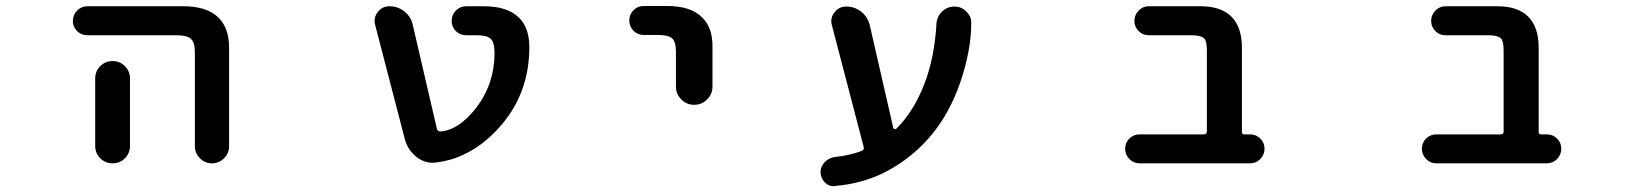

<svg xmlns="http://www.w3.org/2000/svg" viewBox="-20 -569 5540 647"><path d="M636.7 -76.2V-393.6Q636.7 -425.8 623.5 -438Q610.4 -450.2 575.2 -450.2H274.4Q253.9 -450.2 239.7 -464.4Q225.6 -478.5 225.6 -498.5Q225.6 -518.6 239.7 -533.2Q253.9 -547.9 274.4 -547.9H598.6Q673.8 -547.9 712.9 -512.7Q752 -477.5 752 -408.2V-76.2Q752 -52.7 734.9 -35.6Q717.8 -18.6 694.3 -18.6Q670.9 -18.6 653.8 -35.6Q636.7 -52.7 636.7 -76.2ZM300.8 -77.1V-304.7Q300.8 -329.1 317.9 -346.2Q335 -363.3 359.4 -363.3Q383.8 -363.3 400.9 -346.2Q418 -329.1 418 -304.7V-77.1Q418 -52.7 400.9 -35.6Q383.8 -18.6 359.4 -18.6Q335 -18.6 317.9 -35.6Q300.8 -52.7 300.8 -77.1Z M1450.2 -21.5Q1444.3 -20.5 1438.5 -20.5Q1408.2 -20.5 1383.8 -40Q1353.5 -63.5 1343.8 -101.6L1244.1 -485.4Q1242.2 -492.2 1242.2 -499Q1242.2 -514.6 1252.9 -528.3Q1267.6 -547.9 1293 -547.9Q1320.3 -547.9 1342.8 -530.3Q1365.2 -512.7 1371.1 -484.4L1452.1 -135.7Q1454.1 -126 1463.9 -126Q1525.4 -129.9 1585 -206.1Q1646.5 -287.1 1646.5 -389.6Q1646.5 -425.8 1633.8 -438Q1621.1 -450.2 1585.9 -450.2H1550.8Q1530.3 -450.2 1516.1 -464.4Q1502 -478.5 1502 -498.5Q1502 -518.6 1516.1 -533.2Q1530.3 -547.9 1550.8 -547.9H1610.4Q1690.4 -547.9 1729.5 -508.8Q1763.7 -474.6 1763.7 -410.2Q1763.7 -328.1 1736.8 -259.3Q1710 -190.4 1656.7 -133.3Q1603.5 -76.2 1542 -47.9Q1519.5 -37.1 1496.6 -30.8Q1473.6 -24.4 1450.2 -21.5Z M2257.8 -277.3V-394.5Q2257.8 -427.7 2245.1 -439.5Q2232.4 -451.2 2197.3 -451.2H2149.4Q2128.9 -451.2 2114.7 -465.3Q2100.6 -479.5 2100.6 -500Q2100.6 -520.5 2114.7 -534.7Q2128.9 -548.8 2149.4 -548.8H2227.5Q2308.6 -548.8 2346.7 -509.8Q2381.8 -475.6 2380.9 -410.2V-277.3Q2380.9 -252 2362.8 -233.9Q2344.7 -215.8 2319.3 -215.8Q2293.9 -215.8 2275.9 -233.9Q2257.8 -252 2257.8 -277.3Z M2793.9 57.6Q2792 58.6 2790 58.6Q2772.5 58.6 2759.8 45.9Q2745.1 31.2 2745.1 10.7Q2745.1 -2 2752 -13.2Q2758.8 -24.4 2769.5 -31.2Q2780.3 -38.1 2793.9 -40Q2842.8 -44.9 2883.8 -60.5Q2892.6 -64.5 2890.6 -73.2L2783.2 -484.4Q2781.2 -491.2 2781.2 -498Q2781.2 -513.7 2792 -527.3Q2806.6 -546.9 2832 -546.9Q2860.4 -546.9 2882.3 -529.3Q2904.3 -511.7 2911.1 -483.4L2990.2 -137.7Q2991.2 -134.8 2994.6 -133.8Q2998 -132.8 3000 -134.8Q3059.6 -193.4 3095.7 -288.1Q3128.9 -375 3135.7 -488.3Q3136.7 -512.7 3154.3 -529.8Q3171.9 -546.9 3196.3 -546.9Q3220.7 -546.9 3237.3 -529.3Q3252.9 -513.7 3252.9 -492.2Q3252.9 -399.4 3215.8 -291Q3176.8 -178.7 3108.4 -102.1Q3040 -25.4 2949.2 17.6Q2877 50.8 2793.9 57.6Z M3820.3 -18.6Q3799.8 -18.6 3785.6 -33.2Q3771.5 -47.9 3771.5 -67.9Q3771.5 -87.9 3785.6 -102.1Q3799.8 -116.2 3820.3 -116.2H4037.1Q4046.9 -116.2 4046.9 -126V-399.4Q4046.9 -430.7 4037.1 -440.4Q4025.4 -450.2 3995.1 -450.2H3850.6Q3831.1 -450.2 3816.9 -464.4Q3802.7 -478.5 3802.7 -498.5Q3802.7 -518.6 3816.9 -533.2Q3831.1 -547.9 3850.6 -547.9H4026.4Q4094.7 -547.9 4129.9 -512.7Q4165 -477.5 4165 -408.2V-124Q4165 -116.2 4172.9 -116.2H4192.4Q4212.9 -116.2 4227.1 -102.1Q4241.2 -87.9 4241.2 -67.9Q4241.2 -47.9 4227.1 -33.2Q4212.9 -18.6 4192.4 -18.6Z M4820.3 -18.6Q4799.8 -18.6 4785.6 -33.2Q4771.5 -47.9 4771.5 -67.9Q4771.5 -87.9 4785.6 -102.1Q4799.8 -116.2 4820.3 -116.2H5037.1Q5046.9 -116.2 5046.9 -126V-399.4Q5046.9 -430.7 5037.1 -440.4Q5025.4 -450.2 4995.1 -450.2H4850.6Q4831.1 -450.2 4816.9 -464.4Q4802.7 -478.5 4802.7 -498.5Q4802.7 -518.6 4816.9 -533.2Q4831.1 -547.9 4850.6 -547.9H5026.4Q5094.7 -547.9 5129.9 -512.7Q5165 -477.5 5165 -408.2V-124Q5165 -116.2 5172.9 -116.2H5192.4Q5212.9 -116.2 5227.1 -102.1Q5241.2 -87.9 5241.2 -67.9Q5241.2 -47.9 5227.1 -33.2Q5212.9 -18.6 5192.4 -18.6Z"/></svg>

Font: Rounded-X Mgen+ 2m medium
Style: Regular
Weight: 500
Designer: [Source Han Sans]
Ryoko NISHIZUKA  (kana & ideographs); Paul D. Hunt (Latin, Greek & Cyrillic); Wenlong ZHANG  (bopomofo
Version: Version 1.059.20150602